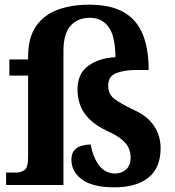

<svg xmlns="http://www.w3.org/2000/svg" viewBox="-20 -790 746 820"><path d="M469 10Q375 10 330 -23.5Q285 -57 285 -107Q285 -135 298 -149Q311 -163 330.5 -168Q350 -173 367 -173Q378 -115 404.5 -82Q431 -49 471 -49Q500 -49 519 -66.5Q538 -84 538 -116Q538 -140 529 -159Q520 -178 498.5 -195.5Q477 -213 437 -231Q389 -254 361.5 -281.5Q334 -309 322.5 -341Q311 -373 311 -407Q311 -476 357 -509Q403 -542 473 -546Q472 -638 443 -676Q414 -714 363 -714Q312 -714 281.5 -680Q251 -646 251 -573V0H6V-53H49Q70 -53 85 -64Q100 -75 100 -118V-467H20V-536H100V-546Q100 -630 134.5 -679Q169 -728 228 -749Q287 -770 360 -770Q453 -770 508.5 -738Q564 -706 589.5 -644Q615 -582 615 -491H559Q510 -491 476 -477.5Q442 -464 442 -424Q442 -389 467 -369Q492 -349 553 -320Q595 -301 619.5 -275Q644 -249 655 -219Q666 -189 666 -158Q666 -73 614 -31.5Q562 10 469 10Z"/></svg>

Font: Noto Serif Khojki
Style: Bold
Weight: 700
Version: Version 2.003